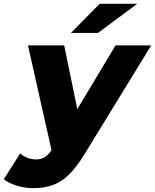

<svg xmlns="http://www.w3.org/2000/svg" viewBox="-103 -779 809 1002"><path d="M70 203Q27 203 -15.5 190Q-58 177 -83 156L2 22Q19 36 40 44.5Q61 53 86 53Q114 53 134 39Q154 25 172 -5L211 -68L227 -87L500 -542H686L339 24Q297 93 257 132Q217 171 172 187Q127 203 70 203ZM170 23 43 -542H232L322 -104ZM267 -607 417 -759H613L408 -607Z"/></svg>

Font: Montserrat Thin ExtraBold
Style: Italic
Weight: 800
Italic angle: -11.3°
Version: Version 9.000